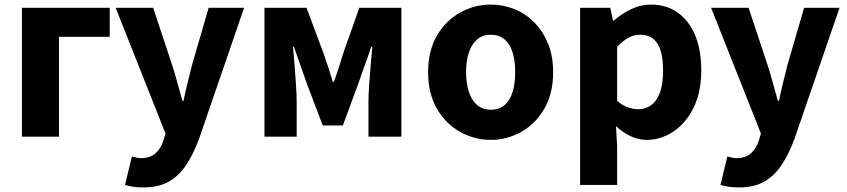

<svg xmlns="http://www.w3.org/2000/svg" viewBox="-20 -598 3706 840"><path d="M76 0V-564H460V-437H238V0Z M607 222Q581 222 562.5 219Q544 216 527 211L557 87Q565 88 575 91Q585 94 595 94Q637 94 660.5 72.5Q684 51 695 17L704 -14L486 -564H650L732 -317Q745 -278 755.5 -238Q766 -198 778 -157H783Q791 -197 801 -237Q811 -277 821 -317L893 -564H1048L851 9Q825 79 793 126Q761 173 717 197.5Q673 222 607 222Z M1137 0V-564H1321L1395 -366Q1407 -332 1417 -301Q1427 -270 1436 -240H1441Q1452 -270 1462 -301Q1472 -332 1482 -366L1552 -564H1736V0H1592V-152Q1592 -182 1595 -226.5Q1598 -271 1602 -316Q1606 -361 1609 -393H1604Q1592 -356 1576.5 -314Q1561 -272 1549 -236L1480 -49H1392L1321 -236Q1309 -272 1293.5 -314.5Q1278 -357 1266 -393H1262Q1265 -361 1268.5 -316Q1272 -271 1275 -226.5Q1278 -182 1278 -152V0Z M2127 14Q2056 14 1993 -21Q1930 -56 1891.5 -122.5Q1853 -189 1853 -282Q1853 -376 1891.5 -442Q1930 -508 1993 -543Q2056 -578 2127 -578Q2180 -578 2229.5 -558.5Q2279 -539 2317 -500.5Q2355 -462 2377.5 -407.5Q2400 -353 2400 -282Q2400 -189 2361.5 -122.5Q2323 -56 2260.5 -21Q2198 14 2127 14ZM2127 -118Q2163 -118 2187 -138Q2211 -158 2222.5 -195.5Q2234 -233 2234 -282Q2234 -332 2222.5 -369Q2211 -406 2187 -426Q2163 -446 2127 -446Q2092 -446 2068 -426Q2044 -406 2031.5 -369Q2019 -332 2019 -282Q2019 -233 2031.5 -195.5Q2044 -158 2068 -138Q2092 -118 2127 -118Z M2518 211V-564H2650L2662 -508H2665Q2700 -538 2741.5 -558Q2783 -578 2827 -578Q2896 -578 2945.5 -542.5Q2995 -507 3021.5 -443Q3048 -379 3048 -291Q3048 -194 3014 -126Q2980 -58 2925.5 -22Q2871 14 2810 14Q2774 14 2739.5 -2Q2705 -18 2675 -46L2680 44V211ZM2773 -120Q2803 -120 2828 -137.5Q2853 -155 2867 -192.5Q2881 -230 2881 -289Q2881 -341 2870.5 -375.5Q2860 -410 2838 -428Q2816 -446 2780 -446Q2753 -446 2729.5 -433Q2706 -420 2680 -393V-157Q2704 -136 2728 -128Q2752 -120 2773 -120Z M3212 222Q3186 222 3167.5 219Q3149 216 3132 211L3162 87Q3170 88 3180 91Q3190 94 3200 94Q3242 94 3265.5 72.5Q3289 51 3300 17L3309 -14L3091 -564H3255L3337 -317Q3350 -278 3360.5 -238Q3371 -198 3383 -157H3388Q3396 -197 3406 -237Q3416 -277 3426 -317L3498 -564H3653L3456 9Q3430 79 3398 126Q3366 173 3322 197.5Q3278 222 3212 222Z"/></svg>

Font: Noto Sans KR ExtraBold
Style: Regular
Weight: 800
Designer: Ryoko NISHIZUKA  (kana, bopomofo & ideographs); Paul D. Hunt (Latin, Greek & Cyrillic); Sandoll Communications , Soo-you
Foundry: Adobe
Version: Version 2.004-H2;hotconv 1.0.118;makeotfexe 2.5.65603